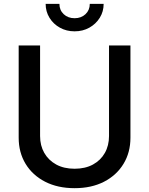

<svg xmlns="http://www.w3.org/2000/svg" viewBox="-20 -963 772 994"><path d="M366.2 11.2Q278.8 11.2 213.6 -22.2Q148.4 -55.7 112.5 -114.7Q76.7 -173.8 76.7 -250V-727.5H187.5V-258.8Q187.5 -209.5 209.2 -171.4Q231 -133.3 271 -111.3Q311 -89.4 366.2 -89.4Q421.4 -89.4 461.4 -111.3Q501.5 -133.3 522.9 -171.4Q544.4 -209.5 544.4 -258.8V-727.5H655.3V-250Q655.3 -173.8 619.4 -114.7Q583.5 -55.7 518.6 -22.2Q453.6 11.2 366.2 11.2ZM366.2 -800.8Q324.2 -800.8 290.3 -819.6Q256.3 -838.4 236.3 -870.8Q216.3 -903.3 216.3 -942.9H287.6Q287.6 -910.6 309.8 -889.6Q332 -868.7 366.2 -868.7Q400.4 -868.7 422.6 -889.6Q444.8 -910.6 444.8 -942.9H516.6Q516.6 -903.3 496.6 -871.1Q476.6 -838.9 442.6 -819.8Q408.7 -800.8 366.2 -800.8Z"/></svg>

Font: Inter 18pt Medium
Style: Regular
Weight: 500
Designer: Rasmus Andersson
Foundry: rsms
Version: Version 4.001;git-66647c0bb